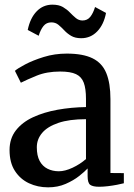

<svg xmlns="http://www.w3.org/2000/svg" viewBox="-20 -793 573 824"><path d="M186.5 11Q142 11 104.5 -6.5Q67 -24 44 -59.5Q21 -95 21 -149Q21 -198.5 48.2 -233.5Q75.5 -268.5 122 -290Q168.5 -311.5 227 -322Q285.5 -332.5 349 -333.5V-369Q349 -412.5 339.5 -438Q330 -463.5 306.2 -474.8Q282.5 -486 238 -486Q180.5 -486 137.2 -468.2Q94 -450.5 69.5 -438L44 -489Q55 -499 88 -516.5Q121 -534 167.8 -548.5Q214.5 -563 266.5 -563Q336 -563 377.2 -542.8Q418.5 -522.5 436.2 -479.2Q454 -436 454 -367.5V-50.5L511.5 -50V-6.5Q500.5 -3.5 482.2 0Q464 3.5 443.5 6Q423 8.5 405.5 8.5Q378.5 8.5 367.2 0.2Q356 -8 356 -37.5V-70Q343.5 -56.5 319.5 -37.5Q295.5 -18.5 261.8 -3.8Q228 11 186.5 11ZM232.5 -58Q259 -58 291.5 -73.2Q324 -88.5 349 -110.5V-281.5Q277 -281.5 230.2 -265.5Q183.5 -249.5 160.8 -222.5Q138 -195.5 138 -161Q138 -125 150.2 -102.2Q162.5 -79.5 184 -68.8Q205.5 -58 232.5 -58ZM99 -664.5Q109.5 -715.5 137.2 -744.2Q165 -773 205 -773Q232.5 -773 250 -762.8Q267.5 -752.5 280.2 -739.2Q293 -726 305.2 -715.8Q317.5 -705.5 333.5 -705Q355 -705 367.5 -720.8Q380 -736.5 388 -763L435 -737.5Q425.5 -687.5 397.2 -658.2Q369 -629 328.5 -629Q302.5 -629 285.2 -639.2Q268 -649.5 255.8 -662.8Q243.5 -676 230.8 -686.5Q218 -697 200.5 -697Q179 -697 166.5 -681.2Q154 -665.5 146 -639.5Z"/></svg>

Font: Merriweather 28pt Medium
Style: Regular
Weight: 500
Version: Version 2.100